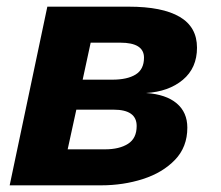

<svg xmlns="http://www.w3.org/2000/svg" viewBox="-20 -556 662 576"><path d="M9 0 122 -536H366Q467 -536 519 -505.5Q571 -475 571 -413Q571 -352 528.5 -316.5Q486 -281 418 -277Q478 -273 510 -246Q542 -219 542 -173Q542 -115 505 -76.5Q468 -38 409 -19Q350 0 283 0ZM228 -317H317Q362 -317 387 -332.5Q412 -348 412 -383Q412 -428 341 -428H252ZM183 -108H295Q338 -108 364 -124.5Q390 -141 390 -178Q390 -227 321 -227H209Z"/></svg>

Font: Geist
Style: Bold Italic
Weight: 700
Italic angle: -12°
Designer: Basement.studio, Andrés Briganti, Mateo Zaragoza
Foundry: Basement.studio, Vercel, Andrés Briganti, Guido Ferreyra, Mateo Zaragoza
Version: Version 1.500; ttfautohint (v1.8.4.7-5d5b)